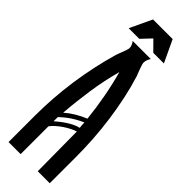

<svg xmlns="http://www.w3.org/2000/svg" viewBox="-275 -817 824 824"><g transform="rotate(45 137.0 -405.5)"><path d="M191.4 -683.6Q187 -676.8 183.6 -668.5Q180.2 -660.2 180.2 -650.9Q180.2 -646.5 182.6 -638.4Q185.1 -630.4 188.5 -621.1Q191.9 -611.8 195.3 -603Q198.7 -594.2 200.7 -589.4Q216.3 -539.6 227.8 -485.8Q239.3 -432.1 246.8 -377.2Q254.4 -322.3 258.1 -267.1Q261.7 -211.9 261.7 -160.2V0H189Q189 -60.5 188 -119.6Q187 -178.7 187 -239.3Q174.3 -235.4 159.9 -228Q145.5 -220.7 131.6 -211.2Q117.7 -201.7 105.2 -190.7Q92.8 -179.7 85 -168.9V0H11.7V-160.2Q11.7 -267.6 27.3 -377Q43 -486.3 72.8 -589.4Q74.2 -594.7 77.9 -603.8Q81.5 -612.8 85 -622.1Q88.4 -631.3 91.1 -639.6Q93.8 -647.9 93.8 -652.3Q93.8 -660.6 90.3 -668.7Q86.9 -676.8 81.5 -683.6ZM88.4 -254.9Q108.9 -272.9 132.1 -286.6Q155.3 -300.3 180.2 -310.5Q173.8 -371.1 162.8 -430.4Q151.9 -489.7 135.7 -548.8Q116.2 -477.1 105.2 -403.1Q94.2 -329.1 88.4 -254.9ZM182.6 -289.6Q155.8 -278.3 131.1 -262Q106.4 -245.6 85.4 -225.1Q85.4 -219.2 85.4 -212.6Q85.4 -206.1 85 -199.7Q95.7 -209 107.4 -218Q119.1 -227.1 131.6 -235.1Q144 -243.2 157.2 -249.5Q170.4 -255.9 184.6 -259.3Q183.6 -266.6 183.1 -274.4Q182.6 -282.2 182.6 -289.6ZM244.6 -710H180.2L136.7 -753.9L95.2 -710H30.8L78.1 -810.5H197.3Z"/></g></svg>

Font: XAYAX
Style: Regular
Weight: 400
Designer: Peter Wiegel
Foundry: Peter Wiegel
Version: Version 1.000 2009 initial release